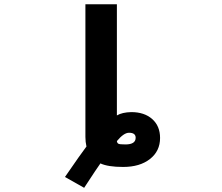

<svg xmlns="http://www.w3.org/2000/svg" viewBox="-20 -771 1040 899"><path d="M527.3 -110.4Q528.3 -101.6 534.2 -98.1Q540 -94.7 567.4 -94.7Q615.2 -94.7 615.2 -126Q615.2 -149.4 584 -149.4Q559.6 -149.4 527.3 -110.4ZM384.8 -85Q379.9 -106.4 379.9 -129.9V-751H527.3V-230.5Q551.8 -245.1 594.7 -246.1Q656.2 -246.1 692.9 -213.4Q729.5 -180.7 729.5 -125Q729.5 -63.5 682.1 -26.4Q634.8 10.7 556.6 10.7Q485.4 10.7 450.2 -5.9Q436.5 12.7 374 108.4L284.2 57.6Q359.4 -51.8 384.8 -85Z"/></svg>

Font: GenEi Gothic M Regular
Style: Bold
Weight: 700
Designer: o_tamon (Modified); [Source Han Sans]
Ryoko NISHIZUKA  (kana & ideographs); Paul D. Hunt (Latin, Greek & Cyrillic); Wenl
Version: Version 1.1a;Original Version 1.004